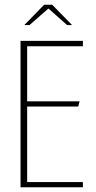

<svg xmlns="http://www.w3.org/2000/svg" viewBox="-20 -793 405 813"><path d="M67 -620H331V-597H95V-364H317L311 -342H95V-22H331V0H67ZM83 -687 167 -773H201L285 -687H264L185 -757L105 -687Z"/></svg>

Font: Smooch Sans Thin ExtraLight
Style: Regular
Weight: 250
Version: Version 1.010